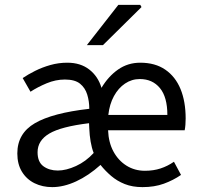

<svg xmlns="http://www.w3.org/2000/svg" viewBox="-20 -755 818 787"><path d="M194 12Q154 12 121.5 -4Q89 -20 70 -51Q51 -82 51 -126Q51 -208 123 -250Q195 -292 346 -309Q346 -340 337.5 -367.5Q329 -395 308 -412Q287 -429 246 -429Q208 -429 171 -413.5Q134 -398 105 -379L73 -435Q95 -450 124 -464.5Q153 -479 186.5 -488.5Q220 -498 256 -498Q310 -498 346 -470Q382 -442 396 -395Q424 -442 464 -470Q504 -498 555 -498Q616 -498 657.5 -469.5Q699 -441 720 -390Q741 -339 741 -269Q741 -256 740 -243.5Q739 -231 737 -221H423Q425 -171 445 -134Q465 -97 498.5 -76Q532 -55 574 -55Q609 -55 638 -64.5Q667 -74 693 -92L722 -38Q690 -16 651.5 -2Q613 12 564 12Q523 12 491.5 -0.5Q460 -13 435.5 -34Q411 -55 392 -79Q343 -35 292 -11.5Q241 12 194 12ZM217 -56Q251 -56 291.5 -74.5Q332 -93 364 -128Q356 -148 351.5 -174.5Q347 -201 346 -228L345 -250Q230 -236 182 -207.5Q134 -179 134 -131Q134 -91 158 -73.5Q182 -56 217 -56ZM424 -284H666Q666 -357 635.5 -394Q605 -431 553 -431Q520 -431 492.5 -412.5Q465 -394 447 -361Q429 -328 424 -284ZM336 -570 465 -735H555L560 -726L402 -570Z"/></svg>

Font: Source Sans 3 ExtraLight
Style: Regular
Weight: 400
Version: Version 3.052;hotconv 1.1.0;makeotfexe 2.6.0